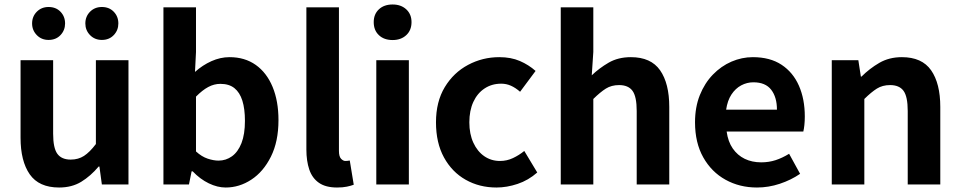

<svg xmlns="http://www.w3.org/2000/svg" viewBox="-20 -831 4329 865"><path d="M246.4 13.8Q155.3 13.8 113.9 -45.8Q72.6 -105.3 72.6 -210.6V-559.8H219.4V-228.7Q219.4 -164.3 238.3 -138.2Q257.3 -112 298.6 -112Q332.7 -112 358.4 -128.6Q384.1 -145.2 412 -182.1V-559.8H558.8V0H438.9L427.9 -80.6H424.3Q388.2 -37.8 346 -12Q303.8 13.8 246.4 13.8ZM198.8 -651.1Q166.9 -651.1 145.7 -672.9Q124.6 -694.7 124.6 -725.3Q124.6 -756.7 145.7 -778.1Q166.9 -799.5 198.8 -799.5Q232 -799.5 252.6 -778.1Q273.2 -756.7 273.2 -725.3Q273.2 -694.7 252.6 -672.9Q232 -651.1 198.8 -651.1ZM438.9 -651.1Q406.8 -651.1 385.6 -672.9Q364.5 -694.7 364.5 -725.3Q364.5 -756.7 385.6 -778.1Q406.8 -799.5 438.9 -799.5Q471.9 -799.5 492.5 -778.1Q513.2 -756.7 513.2 -725.3Q513.2 -694.7 492.5 -672.9Q471.9 -651.1 438.9 -651.1Z M996.7 13.8Q959.7 13.8 920.7 -5Q881.7 -23.8 847.9 -59.2H843.3L831.3 0H716.3V-797.9H863V-596.7L858.5 -507Q892.4 -537.4 932.6 -555.5Q972.8 -573.5 1014 -573.5Q1082.9 -573.5 1132.3 -538.5Q1181.6 -503.4 1208.1 -439.5Q1234.6 -375.6 1234.6 -289.7Q1234.6 -193.7 1200.6 -125.4Q1166.5 -57.1 1112.3 -21.7Q1058.2 13.8 996.7 13.8ZM964.6 -107.4Q998 -107.4 1025.1 -126.9Q1052.2 -146.4 1067.9 -186.2Q1083.5 -226.1 1083.5 -286.6Q1083.5 -340.3 1071.9 -377.5Q1060.2 -414.6 1036.1 -433.9Q1012.1 -453.2 972.8 -453.2Q944.5 -453.2 918.1 -439Q891.7 -424.9 863 -395.7V-148.7Q888.5 -125.3 915.4 -116.3Q942.2 -107.4 964.6 -107.4Z M1498.5 13.8Q1447.2 13.8 1416.9 -7.4Q1386.5 -28.5 1373.4 -67.1Q1360.3 -105.8 1360.3 -157.3V-797.9H1507V-151.3Q1507 -125.9 1516.5 -115.9Q1526 -105.8 1536 -105.8Q1540.6 -105.8 1544.6 -106.3Q1548.6 -106.8 1555.8 -107.8L1573.7 1.2Q1561.3 6.1 1542.8 9.9Q1524.3 13.8 1498.5 13.8Z M1675.3 0V-559.8H1822V0ZM1748.9 -650.6Q1710.2 -650.6 1687 -672.6Q1663.7 -694.5 1663.7 -731.4Q1663.7 -767.1 1687 -789Q1710.2 -810.8 1748.9 -810.8Q1786.5 -810.8 1810.2 -789Q1834 -767.1 1834 -731.4Q1834 -694.5 1810.2 -672.6Q1786.5 -650.6 1748.9 -650.6Z M2216.8 13.8Q2139.7 13.8 2078 -21.1Q2016.3 -55.9 1980.2 -121.7Q1944.2 -187.5 1944.2 -279.9Q1944.2 -372.8 1983.8 -438.4Q2023.4 -503.9 2088.8 -538.7Q2154.1 -573.5 2229.5 -573.5Q2282 -573.5 2322.1 -556.2Q2362.2 -538.8 2392.9 -511.4L2323.1 -417.6Q2302.6 -435.6 2281.9 -444.8Q2261.2 -454 2238.1 -454Q2195.4 -454 2162.9 -432.3Q2130.3 -410.7 2112.4 -371.7Q2094.5 -332.7 2094.5 -279.9Q2094.5 -227.4 2112.5 -188.2Q2130.5 -148.9 2161.7 -127.3Q2192.9 -105.8 2232.7 -105.8Q2263.4 -105.8 2291 -118.8Q2318.7 -131.9 2342 -150.9L2400.4 -53.9Q2360.4 -18.6 2311.8 -2.4Q2263.2 13.8 2216.8 13.8Z M2506.3 0V-797.9H2653V-596.7L2646 -491.7Q2679.4 -523.8 2722.1 -548.7Q2764.9 -573.5 2822.2 -573.5Q2912.6 -573.5 2953.9 -514.3Q2995.2 -455 2995.2 -349.1V0H2848.5V-330.9Q2848.5 -396 2829.5 -421.9Q2810.5 -447.7 2769.1 -447.7Q2734.9 -447.7 2709.6 -431.9Q2684.3 -416 2653 -385.1V0Z M3390.4 13.8Q3311.9 13.8 3248.7 -21.2Q3185.5 -56.1 3148.4 -121.9Q3111.2 -187.7 3111.2 -279.9Q3111.2 -348.1 3132.8 -402.2Q3154.4 -456.3 3191.6 -494.8Q3228.8 -533.2 3275.5 -553.4Q3322.3 -573.5 3371.7 -573.5Q3449.1 -573.5 3501 -539.3Q3552.9 -505.1 3579.4 -444.7Q3605.8 -384.4 3605.8 -306.4Q3605.8 -285.9 3603.9 -267.6Q3601.9 -249.4 3599.1 -238.4H3253.7Q3259.9 -192.8 3281.2 -162.1Q3302.4 -131.4 3335.1 -115.5Q3367.8 -99.6 3409.6 -99.6Q3443.6 -99.6 3474 -109.4Q3504.3 -119.3 3535.1 -138.2L3584.6 -47.9Q3543.7 -19.8 3493 -3Q3442.4 13.8 3390.4 13.8ZM3251.4 -336.9H3480.3Q3480.3 -393.2 3454.4 -426.7Q3428.6 -460.2 3374.1 -460.2Q3345 -460.2 3319.2 -446.4Q3293.4 -432.6 3275.4 -405.4Q3257.4 -378.2 3251.4 -336.9Z M3727.3 0V-559.8H3847L3858.4 -485.9H3861.2Q3897.5 -522.2 3941.7 -547.9Q3985.9 -573.5 4043.2 -573.5Q4133.6 -573.5 4174.9 -514.3Q4216.2 -455 4216.2 -349.1V0H4069.5V-330.9Q4069.5 -396 4050.5 -421.9Q4031.5 -447.7 3990.1 -447.7Q3955.9 -447.7 3930.6 -431.9Q3905.3 -416 3874 -385.1V0Z"/></svg>

Font: Noto Sans TC Thin
Style: Regular
Weight: 100
Designer: Ryoko NISHIZUKA 西塚涼子 (kana, bopomofo & ideographs); Paul D. Hunt (Latin, Greek & Cyrillic); Sandoll Communications 산돌커뮤니
Foundry: Adobe
Version: Version 2.004-H2;hotconv 1.0.118;makeotfexe 2.5.65603